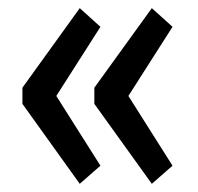

<svg xmlns="http://www.w3.org/2000/svg" viewBox="-20 -506 491 476"><path d="M356.4 -50.3 213.9 -248.5V-288.6L356.4 -485.8L407.7 -439.5L298.3 -268.1L407.7 -95.2ZM177.7 -50.3 35.6 -248.5V-288.6L177.7 -485.8L229 -439.5L119.6 -268.1L229 -95.2Z"/></svg>

Font: Reddit Sans Condensed SemiBold
Style: Regular
Weight: 600
Designer: Stephen Hutchings
Foundry: Reddit
Version: Version 1.014